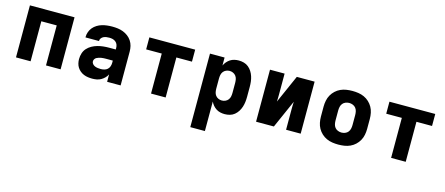

<svg xmlns="http://www.w3.org/2000/svg" viewBox="-49 -1083 4298 1854"><g transform="rotate(15 2100.0 -156.5)"><path d="M77 0V-520H523V0H377V-400H223V0Z M840 8Q819 8 797.5 5Q776 2 756 -6Q736 -14 719 -28Q702 -42 690.5 -60Q679 -78 674 -99.5Q669 -121 669 -142Q669 -172 678 -200.5Q687 -229 706.5 -250.5Q726 -272 752 -286.5Q778 -301 806.5 -309Q835 -317 864 -320Q893 -323 922 -323H988V-338Q988 -355 982 -371Q976 -387 962.5 -398Q949 -409 932.5 -413Q916 -417 899 -417Q884 -417 869.5 -415Q855 -413 841.5 -406.5Q828 -400 819 -388Q810 -376 810 -361V-360H675V-364Q675 -390 684 -415Q693 -440 709.5 -459.5Q726 -479 748.5 -493Q771 -507 796 -514.5Q821 -522 847 -525Q873 -528 899 -528Q927 -528 954.5 -524.5Q982 -521 1008 -511Q1034 -501 1056.5 -484Q1079 -467 1094.5 -443.5Q1110 -420 1116.5 -393Q1123 -366 1123 -338V0H988V-74Q978 -54 962 -38Q946 -22 926.5 -11Q907 0 885 4Q863 8 840 8ZM895 -103Q913 -103 931 -107.5Q949 -112 962.5 -124Q976 -136 982 -153.5Q988 -171 988 -189V-212H922Q910 -212 898 -211.5Q886 -211 874 -209Q862 -207 850.5 -203.5Q839 -200 828.5 -194.5Q818 -189 811 -178.5Q804 -168 804 -156Q804 -141 814 -129.5Q824 -118 837.5 -112.5Q851 -107 866 -105Q881 -103 895 -103Z M1427 0V-400H1271V-520H1729V-400H1573V0Z M1877 215V-520H2023V-440Q2032 -460 2046.5 -477Q2061 -494 2079.5 -506Q2098 -518 2120 -523Q2142 -528 2164 -528Q2190 -528 2215.5 -521Q2241 -514 2261 -497.5Q2281 -481 2295 -459Q2309 -437 2317 -412Q2325 -387 2328 -361.5Q2331 -336 2331 -310V-210Q2331 -184 2328 -158.5Q2325 -133 2317 -108Q2309 -83 2295 -61Q2281 -39 2261 -22.5Q2241 -6 2215.5 1Q2190 8 2164 8Q2142 8 2120 3Q2098 -2 2079.5 -14Q2061 -26 2046.5 -43Q2032 -60 2023 -80V215ZM2104 -112Q2122 -112 2139 -119.5Q2156 -127 2167 -141.5Q2178 -156 2181.5 -174Q2185 -192 2185 -210V-310Q2185 -328 2181.5 -346Q2178 -364 2167 -378.5Q2156 -393 2139 -400.5Q2122 -408 2104 -408Q2086 -408 2069 -400.5Q2052 -393 2041 -378.5Q2030 -364 2026.5 -346Q2023 -328 2023 -310V-210Q2023 -192 2026.5 -174Q2030 -156 2041 -141.5Q2052 -127 2069 -119.5Q2086 -112 2104 -112Z M2477 0V-520H2623V-312Q2623 -294 2622.5 -276Q2622 -258 2621 -240L2745 -520H2923V0H2777V-208Q2777 -226 2777.5 -244Q2778 -262 2779 -280L2655 0Z M3300 8Q3270 8 3240 3.5Q3210 -1 3182.5 -13.5Q3155 -26 3132.5 -47Q3110 -68 3095.5 -94Q3081 -120 3075 -150Q3069 -180 3069 -210V-310Q3069 -340 3075 -370Q3081 -400 3095.5 -426Q3110 -452 3132.5 -473Q3155 -494 3182.5 -506.5Q3210 -519 3240 -523.5Q3270 -528 3300 -528Q3330 -528 3360 -523.5Q3390 -519 3417.5 -506.5Q3445 -494 3467.5 -473Q3490 -452 3504.5 -426Q3519 -400 3525 -370Q3531 -340 3531 -310V-210Q3531 -180 3525 -150Q3519 -120 3504.5 -94Q3490 -68 3467.5 -47Q3445 -26 3417.5 -13.5Q3390 -1 3360 3.5Q3330 8 3300 8ZM3300 -112Q3318 -112 3336 -119Q3354 -126 3365.5 -140.5Q3377 -155 3381 -173.5Q3385 -192 3385 -210V-310Q3385 -328 3381 -346.5Q3377 -365 3365.5 -379.5Q3354 -394 3336 -401Q3318 -408 3300 -408Q3282 -408 3264 -401Q3246 -394 3234.5 -379.5Q3223 -365 3219 -346.5Q3215 -328 3215 -310V-210Q3215 -192 3219 -173.5Q3223 -155 3234.5 -140.5Q3246 -126 3264 -119Q3282 -112 3300 -112Z M3827 0V-400H3671V-520H4129V-400H3973V0Z"/></g></svg>

Font: Iosevka Aile Heavy
Style: Regular
Weight: 900
Designer: Belleve Invis
Foundry: Belleve Invis
Version: Version 31.1.0; ttfautohint (v1.8.4)